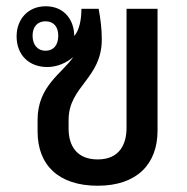

<svg xmlns="http://www.w3.org/2000/svg" viewBox="-20 -582 597 613"><path d="M292 11C417 11 483 -58 483 -165V-554H384V-174C384 -122 362 -73 292 -73C224 -73 199 -118 199 -171V-199C199 -307 305 -331 305 -456C305 -491 301 -520 295 -554H240C240 -519 233 -485 217 -467C217 -516 187 -562 126 -562C69 -562 33 -520 33 -466C33 -406 73 -368 131 -368C162 -368 192 -381 214 -400C180 -349 100 -308 100 -200V-162C100 -55 167 11 292 11ZM125 -420C100 -420 84 -439 84 -468C84 -497 100 -514 125 -514C151 -514 166 -497 166 -468C166 -438 151 -420 125 -420Z"/></svg>

Font: Noto Sans Thai Looped SemiCondensed Medium
Style: Regular
Weight: 500
Width: 4
Designer: Sasikarn Vongin, Ben Mitchell
Foundry: The Fontpad Ltd
Version: Version 1.001